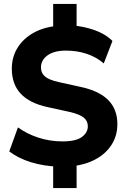

<svg xmlns="http://www.w3.org/2000/svg" viewBox="-20 -840 640 975"><path d="M250 115V-18L277 6Q203 4 138 -16Q73 -36 27 -71L71 -193Q117 -160 175 -141Q233 -122 297 -122Q366 -122 396 -144.5Q426 -167 426 -199Q426 -226 405 -243Q384 -260 332 -272L222 -296Q130 -316 85 -364.5Q40 -413 40 -491Q40 -551 69.5 -598Q99 -645 151.5 -674Q204 -703 275 -709L250 -693V-820H369V-693L344 -711Q403 -707 459 -687.5Q515 -668 551 -632L507 -518Q470 -550 421 -566.5Q372 -583 315 -583Q255 -583 221.5 -559Q188 -535 188 -497Q188 -469 208.5 -451.5Q229 -434 279 -423L388 -399Q483 -379 529.5 -332Q576 -285 576 -210Q576 -151 547 -105.5Q518 -60 467 -32Q416 -4 348 4L369 -19V115Z"/></svg>

Font: Mulish ExtraLight ExtraBold
Style: Regular
Weight: 800
Version: Version 3.603